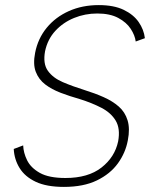

<svg xmlns="http://www.w3.org/2000/svg" viewBox="-20 -727 592 754"><path d="M71 -156Q72 -127 86.5 -97.5Q101 -68 136.5 -48Q172 -28 237 -28Q326 -28 378.5 -69Q431 -110 444 -172Q453 -222 434.5 -253Q416 -284 378.5 -303.5Q341 -323 293 -338Q254 -349 218.5 -362.5Q183 -376 157.5 -395.5Q132 -415 120.5 -445Q109 -475 118 -520Q129 -576 163.5 -618Q198 -660 250.5 -683.5Q303 -707 368 -707Q427 -707 465.5 -688.5Q504 -670 524.5 -640.5Q545 -611 549 -577L513 -564Q510 -588 493.5 -613.5Q477 -639 444.5 -656.5Q412 -674 362 -674Q314 -674 271 -656.5Q228 -639 197.5 -606Q167 -573 157 -526Q148 -477 168 -449Q188 -421 226.5 -404.5Q265 -388 313 -373Q352 -361 387 -345.5Q422 -330 446.5 -308.5Q471 -287 481 -254.5Q491 -222 482 -176Q473 -127 443 -85.5Q413 -44 360.5 -18.5Q308 7 231 7Q163 7 120.5 -13Q78 -33 57 -67Q36 -101 34 -142Z"/></svg>

Font: Albert Sans ExtraLight
Style: Italic
Weight: 250
Italic angle: -11.25°
Designer: Andreas Rasmussen
Foundry: a.Foundry
Version: Version 1.025